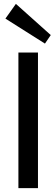

<svg xmlns="http://www.w3.org/2000/svg" viewBox="-20 -971 290 991"><path d="M176 -700V0H75V-700ZM242 -790 212 -746 8 -875 62 -951Z"/></svg>

Font: Pathway Extreme SemiCondensed Medium
Style: Regular
Weight: 500
Width: 4
Version: Version 1.001;gftools[0.9.26]